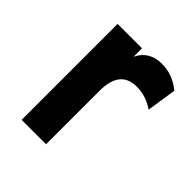

<svg xmlns="http://www.w3.org/2000/svg" viewBox="-152 -623 723 723"><g transform="rotate(45 209.5 -261.5)"><path d="M205 -466Q232 -523 300 -523Q357 -523 404 -484L386 -365Q344 -395 293 -395Q205 -395 205 -285V0H75V-511H205Z"/></g></svg>

Font: ReCut ExtraBold
Style: Regular
Weight: 800
Designer: Giant Group (for alternate capitals set)
Version: Version 2.002;FEAKit 1.0